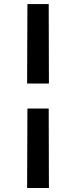

<svg xmlns="http://www.w3.org/2000/svg" viewBox="-20 -775 374 942"><path d="M114.5 -242.5H219L220 147.5H113ZM114.5 -755H219L220 -365H113Z"/></svg>

Font: Hepta Slab SemiBold
Style: Regular
Weight: 600
Designer: Michael LaGattuta
Foundry: Michael LaGattuta
Version: Version 1.102